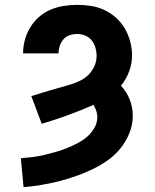

<svg xmlns="http://www.w3.org/2000/svg" viewBox="-20 -763 640 791"><path d="M77 8 66 -111Q90 -113 114 -116Q138 -119 161.5 -124.5Q185 -130 208 -136.5Q231 -143 253.5 -152Q276 -161 297.5 -172Q319 -183 337.5 -198.5Q356 -214 368.5 -235.5Q381 -257 381 -281Q381 -294 376.5 -307Q372 -320 365 -331Q313 -308 259.5 -288.5Q206 -269 152 -253L109 -367Q129 -373 149.5 -379.5Q170 -386 190.5 -392Q211 -398 231.5 -403.5Q252 -409 272.5 -415.5Q293 -422 312 -431.5Q331 -441 346 -456.5Q361 -472 369.5 -492Q378 -512 378 -533Q378 -550 373 -567Q368 -584 357.5 -597Q347 -610 331 -616.5Q315 -623 298 -623Q282 -623 267 -618Q252 -613 241.5 -601Q231 -589 226 -573.5Q221 -558 221 -543H75Q75 -571 82.5 -598.5Q90 -626 104.5 -650Q119 -674 140.5 -693Q162 -712 188 -723Q214 -734 242 -738.5Q270 -743 298 -743Q327 -743 355.5 -738.5Q384 -734 410.5 -721.5Q437 -709 458.5 -689.5Q480 -670 494.5 -645Q509 -620 516.5 -591.5Q524 -563 524 -534Q524 -501 512 -468.5Q500 -436 478 -410Q502 -385 514.5 -352.5Q527 -320 527 -286Q527 -249 513 -214.5Q499 -180 476 -151.5Q453 -123 423 -102Q393 -81 359.5 -65Q326 -49 291.5 -37Q257 -25 221.5 -16Q186 -7 149.5 -1Q113 5 77 8Z"/></svg>

Font: Iosevka Curly Heavy Extended
Style: Regular
Weight: 900
Width: 7
Monospace: yes
Designer: Belleve Invis
Foundry: Belleve Invis
Version: Version 11.1.0; ttfautohint (v1.8.3)